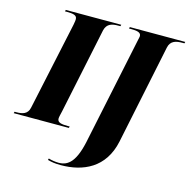

<svg xmlns="http://www.w3.org/2000/svg" viewBox="-169 -842 1193 1211"><g transform="rotate(15 427.5 -237.0)"><path d="M-37 0H323L326 -10H313C274 -10 245 -14 245 -40C245 -52 250 -67 255 -91L372 -650C383 -697 418 -704 459 -704H471L474 -714H112L109 -704H121C161 -704 188 -700 188 -674C188 -669 188 -659 183 -636L60 -62C51 -17 15 -10 -22 -10H-34ZM334 240C478 240 616 181 654 0L789 -650C799 -697 836 -704 877 -704H889L892 -714H530L527 -704H540C578 -704 606 -700 606 -675C606 -669 603 -660 602 -654L458 33C428 191 380 229 317 229C297 229 270 225 251 219L248 229C273 236 297 240 334 240Z"/></g></svg>

Font: Noto Serif Display SemiCondensed Black
Style: Italic
Weight: 900
Width: 4
Italic angle: -12°
Designer: Monotype Design Team
Foundry: Monotype Imaging Inc.
Version: Version 2.009